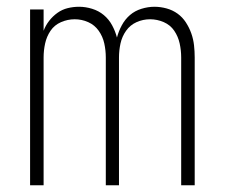

<svg xmlns="http://www.w3.org/2000/svg" viewBox="-20 -548 665 568"><path d="M69 0V-520H109V-457Q115 -473 125.5 -486.5Q136 -500 150 -510Q164 -520 180.5 -524Q197 -528 214 -528Q233 -528 252.5 -522Q272 -516 287 -503.5Q302 -491 311.5 -473.5Q321 -456 326 -437Q331 -456 340.5 -473.5Q350 -491 364.5 -503.5Q379 -516 398.5 -522Q418 -528 437 -528Q455 -528 473 -523Q491 -518 505.5 -507.5Q520 -497 530 -481.5Q540 -466 546 -449Q552 -432 554 -414Q556 -396 556 -378V0H516V-378Q516 -399 511.5 -419.5Q507 -440 495.5 -457Q484 -474 464.5 -482.5Q445 -491 424 -491Q403 -491 384 -482.5Q365 -474 353 -457Q341 -440 336.5 -419.5Q332 -399 332 -378V0H293V-378Q293 -399 288.5 -419.5Q284 -440 272 -457Q260 -474 241 -482.5Q222 -491 201 -491Q180 -491 160.5 -482.5Q141 -474 129.5 -457Q118 -440 113.5 -419.5Q109 -399 109 -378V0Z"/></svg>

Font: Zed Sans Extralight
Style: Regular
Weight: 200
Designer: Belleve Invis
Foundry: Belleve Invis
Version: Version 1.0.0; ttfautohint (v1.8.4)